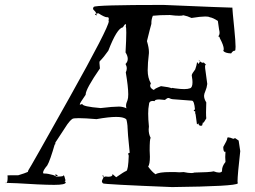

<svg xmlns="http://www.w3.org/2000/svg" viewBox="-20 -750 1037 780"><path d="M679 10Q937 7 946 -5L945 -13Q945 -39 956 -136Q950 -178 949.5 -179Q949 -180 935 -189L928 -186Q914 -192 907 -192Q903 -192 903 -186.5Q903 -181 887 -153Q887 -133 894 -133L896 -134L895 -112Q895 -101 896 -92Q882 -75 882 -58V-54Q878 -49 870 -49Q861 -49 848 -54Q833 -50 770 -49Q765 -47 757 -47Q745 -47 726 -51Q718 -50 709 -50L691 -51H672Q625 -51 612 -42Q598 -51 582 -73Q589 -84 589 -113L588 -139Q588 -186 592 -190Q584 -205 584 -224L585 -236Q582 -266 582 -288Q582 -310 585 -324Q585 -340 601 -340L608 -339Q609 -346 627 -346L650 -344Q659 -352 664 -352Q667 -352 670.5 -350Q674 -348 681 -347Q751 -342 760 -341Q769 -340 772 -306Q767 -302 767 -300Q767 -298 773 -298V-285L774 -290L780 -246L781 -245Q782 -245 786 -249Q787 -239 796 -239L801 -240Q804 -249 804 -253Q804 -251 805 -251Q808 -251 818 -269Q817 -278 817 -294L818 -334Q809 -348 809 -361Q809 -368 814.5 -380.5Q820 -393 822 -409Q817 -449 815 -461Q813 -473 813 -479Q813 -487 816 -487L818 -486L807 -497V-496Q806 -495 804 -495Q797 -495 786 -507Q792 -505 792 -501Q792 -497 786 -490Q783 -497 781 -497Q780 -497 779.5 -491.5Q779 -486 773 -468Q759 -450 759 -444L760 -436Q762 -425 762 -416Q762 -395 752.5 -391.5Q743 -388 728 -388Q714 -388 692 -391L679 -393L677 -392L678 -391Q669 -396 634 -400Q606 -389 606 -385V-384Q590 -391 590 -402Q590 -406 593 -411Q580 -434 580 -464Q580 -493 585 -534V-540Q585 -556 577 -583Q592 -644 595 -653V-657Q595 -672 601 -686Q627 -689 670 -689Q693 -686 708 -686Q720 -686 725 -688Q741 -685 758 -677Q795 -683 814 -683Q827 -683 832 -680Q845 -678 865 -665Q866 -654 870 -630Q872 -623 872 -617Q872 -607 866 -602H867Q872 -602 873 -595Q889 -565 889 -551Q889 -547 887 -544Q893 -534 919 -533Q926 -544 933 -544H934Q937 -544 937 -560Q937 -581 932 -631Q924 -710 924 -718V-719H922Q902 -719 644 -730Q367 -730 361 -722Q358 -719 358 -715Q358 -711 364.5 -705.5Q371 -700 373 -687Q366 -690 366 -692Q366 -695 380 -696Q405 -680 414 -680H417Q422 -680 422 -673L421 -666L422 -664Q422 -639 262.5 -354Q103 -69 95 -58L92 -48L94 -52Q81 -46 54 -38H28Q10 -38 10 -37Q11 -36 11 -28Q11 -6 4 -6L1 -7H7Q32 -7 131 -1Q173 1 200 1Q247 1 247 -9Q247 -12 245 -12H243L247 -22L246 -15Q242 -38 238 -38L236 -35Q233 -33 207 -32L205 -40Q205 -42 206 -42Q208 -42 215 -36Q214 -34 211 -34Q206 -34 196 -39Q174 -45 162 -45H157Q155 -47 155 -49Q155 -58 172 -78Q183 -96 204 -169Q202 -166 202 -164Q202 -163 203 -163Q205 -163 205 -171Q243 -230 253.5 -245Q264 -260 274 -267Q278 -270 300 -270Q325 -270 372 -266Q422 -275 452 -275Q480 -275 491 -267Q495 -267 498 -238V-235Q498 -216 507 -129H506Q501 -129 501 -125Q501 -122 503 -118Q501 -58 493 -55.5Q485 -53 452 -30L437 -43V-41Q437 -32 420 -32L408 -33Q404 -31 401 -31Q397 -31 397 -37V-39Q401 -37 401 -33Q401 -29 397.5 -23Q394 -17 394 -13Q394 -9 398.5 -5Q403 -1 679 10ZM494 -310Q479 -317 463 -317Q439 -317 389 -311Q314 -317 314 -328Q308 -325 306 -325Q304 -325 304 -326Q304 -331 328 -365V-366Q328 -388 386 -472L384 -494Q384 -499 385 -501Q402 -518 420 -544Q455 -635 479 -639Q487 -652 490 -652Q492 -652 492 -648L491 -642Q493 -639 493 -617Q493 -590 490 -537Q499 -523 499 -511Q499 -499 490 -490Q495 -481 495 -472Q495 -464 491 -456Q501 -397 501 -367Q501 -351 498 -343Q492 -330 492 -320Q492 -314 494 -310Z"/></svg>

Font: Xiaobo Songti 小帛宋体
Style: Regular
Weight: 400
Version: Version 1.501;March 17, 2024;FontCreator 14.0.0.2814 64-bit